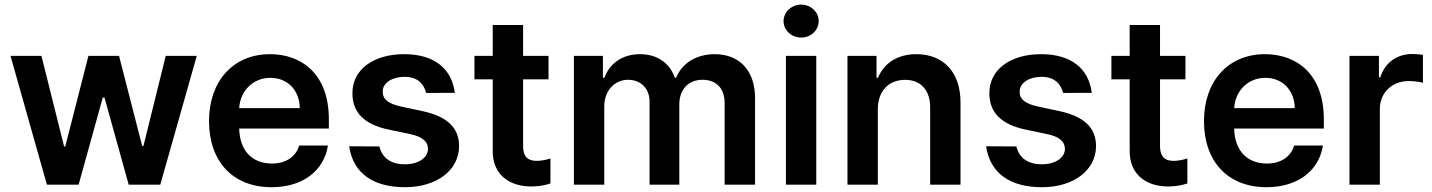

<svg xmlns="http://www.w3.org/2000/svg" viewBox="-20 -782 6065 813"><path d="M178.6 0H312.9L415.1 -368.6H422.6L524.9 0H658.7L813.2 -545.5H681.8L587.4 -164.1H582L484 -545.5H354.4L256.4 -161.9H251.4L155.5 -545.5H24.5Z M1130 10.7C1266 10.7 1352.6 -62.5 1368.6 -165.8H1246.8C1233 -117.9 1190 -89.5 1131.7 -89.5C1048.7 -89.5 995 -142.8 992.9 -237.6H1372.5V-277C1372.5 -468.4 1257.5 -552.6 1123.2 -552.6C967 -552.6 865.1 -437.9 865.1 -269.5C865.1 -98.4 965.6 10.7 1130 10.7ZM992.9 -324.2C996.4 -393.8 1048.3 -452.4 1125 -452.4C1198.9 -452.4 1248.6 -398.4 1249.3 -324.2Z M1784.4 -388.5 1905.9 -388.8C1892.8 -493.6 1816.4 -552.6 1691.4 -552.6C1561.4 -552.6 1471.9 -487.9 1472.3 -387.1C1471.9 -307.5 1521 -255 1625.7 -233.3L1718.7 -213.8C1768.8 -202.8 1792.3 -182.5 1792.3 -151.6C1792.3 -114.3 1751.8 -86.3 1695 -86.3C1636.7 -86.3 1598.4 -111.9 1586.6 -161.9L1458.5 -162.6C1475.5 -46.5 1562.1 10.7 1695.3 10.7C1827.4 10.7 1923.7 -60 1924 -163.4C1923.7 -241.1 1873.6 -288.7 1770.6 -311.1L1677.6 -331C1622.2 -343.4 1600.1 -362.6 1600.5 -394.2C1600.1 -431.1 1641 -456.7 1692.8 -456.7C1749.6 -456.7 1775.2 -425.4 1784.4 -388.5Z M2302.6 -545.5H2195V-676.1H2066.4V-545.5H1989V-446H2066.4V-142.8C2065.7 -40.1 2140.3 10.3 2236.9 7.5C2273.4 6.4 2296.9 -0.7 2310.7 -5.3V-110.8C2289.8 -104.4 2269.2 -100.9 2253.2 -100.9C2220.9 -100.9 2195 -112.2 2195 -164.1V-446H2302.6Z M2410.2 0H2538.7V-331.7C2538.7 -398.8 2583.5 -444.2 2638.8 -444.2C2693.2 -444.2 2730.5 -407.7 2730.5 -351.6V0H2856.5V-340.2C2856.5 -401.6 2893.1 -444.2 2955.3 -444.2C3007.1 -444.2 3048.3 -413.7 3048.3 -346.2V0H3177.2V-366.1C3177.2 -487.9 3106.9 -552.6 3006.7 -552.6C2927.6 -552.6 2867.2 -513.5 2843 -452.8H2837.4C2816.4 -514.6 2763.5 -552.6 2690 -552.6C2616.8 -552.6 2562.1 -514.9 2539.4 -452.8H2533V-545.5H2410.2Z M3307.9 0H3436.4V-545.5H3307.9ZM3297.9 -692.5C3297.9 -654.1 3331.3 -622.9 3372.5 -622.9C3413.4 -622.9 3446.7 -654.1 3446.7 -692.5C3446.7 -731.2 3413.4 -762.4 3372.5 -762.4C3331.3 -762.4 3297.9 -731.2 3297.9 -692.5Z M3697.1 -319.6C3697.1 -398.4 3744.7 -443.9 3812.5 -443.9C3878.9 -443.9 3918.7 -400.2 3918.7 -327.4V0H4047.2V-347.3C4047.6 -478 3973 -552.6 3860.4 -552.6C3778.8 -552.6 3722.7 -513.5 3697.8 -452.8H3691.4V-545.5H3568.5V0H3697.1Z M4481.5 -388.5 4603 -388.8C4589.8 -493.6 4513.5 -552.6 4388.5 -552.6C4258.5 -552.6 4169 -487.9 4169.4 -387.1C4169 -307.5 4218 -255 4322.8 -233.3L4415.8 -213.8C4465.9 -202.8 4489.3 -182.5 4489.3 -151.6C4489.3 -114.3 4448.9 -86.3 4392 -86.3C4333.8 -86.3 4295.5 -111.9 4283.7 -161.9L4155.5 -162.6C4172.6 -46.5 4259.2 10.7 4392.4 10.7C4524.5 10.7 4620.7 -60 4621.1 -163.4C4620.7 -241.1 4570.7 -288.7 4467.7 -311.1L4374.6 -331C4319.2 -343.4 4297.2 -362.6 4297.6 -394.2C4297.2 -431.1 4338.1 -456.7 4389.9 -456.7C4446.7 -456.7 4472.3 -425.4 4481.5 -388.5Z M4999.6 -545.5H4892V-676.1H4763.5V-545.5H4686.1V-446H4763.5V-142.8C4762.8 -40.1 4837.4 10.3 4933.9 7.5C4970.5 6.4 4994 -0.7 5007.8 -5.3V-110.8C4986.9 -104.4 4966.3 -100.9 4950.3 -100.9C4918 -100.9 4892 -112.2 4892 -164.1V-446H4999.6Z M5343 10.7C5479 10.7 5565.7 -62.5 5581.7 -165.8H5459.9C5446 -117.9 5403.1 -89.5 5344.8 -89.5C5261.7 -89.5 5208.1 -142.8 5206 -237.6H5585.6V-277C5585.6 -468.4 5470.5 -552.6 5336.3 -552.6C5180 -552.6 5078.1 -437.9 5078.1 -269.5C5078.1 -98.4 5178.6 10.7 5343 10.7ZM5206 -324.2C5209.5 -393.8 5261.4 -452.4 5338.1 -452.4C5411.9 -452.4 5461.6 -398.4 5462.4 -324.2Z M5694.2 0H5822.8V-320.7C5822.8 -389.9 5875 -438.9 5945.7 -438.9C5967.3 -438.9 5994.3 -435 6005.3 -431.5V-549.7C5993.6 -551.8 5973.4 -553.3 5959.2 -553.3C5896.7 -553.3 5844.5 -517.8 5824.6 -454.5H5818.9V-545.5H5694.2Z"/></svg>

Font: Margiela Sans Semi Bold
Style: Regular
Weight: 600
Designer: Stefan Endress, Andreas Faust
Version: Version 1.100;FEAKit 1.0